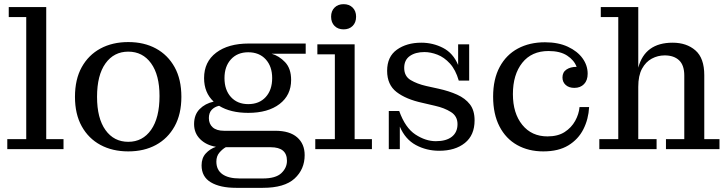

<svg xmlns="http://www.w3.org/2000/svg" viewBox="-20 -716 3493 922"><path d="M15 0V-48H106V-634H22V-682H202V-48H285V0Z M596 11Q520 11 462.5 -20Q405 -51 372.5 -109.5Q340 -168 340 -251Q340 -335 372.5 -393.5Q405 -452 462.5 -483Q520 -514 596 -514Q672 -514 729 -483Q786 -452 818.5 -393.5Q851 -335 851 -251Q851 -168 818.5 -109.5Q786 -51 729 -20Q672 11 596 11ZM596 -35Q665 -35 705.5 -92.5Q746 -150 746 -255Q746 -356 705.5 -412Q665 -468 596 -468Q527 -468 486.5 -411.5Q446 -355 446 -251Q446 -148 486.5 -91.5Q527 -35 596 -35Z M1114 186Q1037 186 992.5 159.5Q948 133 948 78Q948 43 968 21Q988 -1 1017 -11Q970 -19 941 -48Q912 -77 912 -120Q912 -165 938.5 -192Q965 -219 1006 -228Q960 -271 960 -341Q960 -419 1018 -463Q1076 -507 1175 -507H1448V-458H1284Q1320 -448 1349 -417.5Q1378 -387 1378 -332Q1378 -259 1322.5 -216.5Q1267 -174 1172 -174Q1087 -174 1032 -208Q1010 -203 996.5 -188.5Q983 -174 983 -149Q983 -121 1001.5 -104.5Q1020 -88 1056 -88H1302Q1371 -88 1407 -56.5Q1443 -25 1443 29Q1443 97 1394.5 141.5Q1346 186 1242 186ZM1172 -216Q1225 -216 1256 -250Q1287 -284 1287 -341Q1287 -397 1256 -431Q1225 -465 1172 -465Q1120 -465 1089 -431Q1058 -397 1058 -341Q1058 -284 1089 -250Q1120 -216 1172 -216ZM1131 141H1242Q1304 141 1331 115.5Q1358 90 1358 56Q1358 -9 1280 -9H1064Q1048 0 1033.5 17Q1019 34 1019 60Q1019 100 1048 120.5Q1077 141 1131 141Z M1630 -575Q1603 -575 1586.5 -591.5Q1570 -608 1570 -636Q1570 -663 1586.5 -679.5Q1603 -696 1630 -696Q1657 -696 1673.5 -679.5Q1690 -663 1690 -636Q1690 -608 1673.5 -591.5Q1657 -575 1630 -575ZM1494 0V-48H1588V-455H1504V-503H1683V-48H1766V0Z M1847 0V-183H1897Q1926 -102 1975 -70Q2024 -38 2073 -38Q2123 -38 2150 -59.5Q2177 -81 2177 -120Q2177 -158 2145.5 -178Q2114 -198 2069 -208L2009 -222Q1930 -239 1884.5 -274Q1839 -309 1839 -376Q1839 -444 1886 -477.5Q1933 -511 2003 -511Q2059 -511 2107.5 -486Q2156 -461 2180 -404V-503H2233V-329H2183Q2168 -381 2140.5 -411Q2113 -441 2080.5 -453.5Q2048 -466 2018 -466Q1975 -466 1948 -447Q1921 -428 1921 -390Q1921 -350 1952 -331.5Q1983 -313 2027 -303L2086 -290Q2136 -279 2175 -261.5Q2214 -244 2236.5 -215Q2259 -186 2259 -138Q2259 -67 2212.5 -29.5Q2166 8 2089 8Q2028 8 1977 -19.5Q1926 -47 1900 -108V0Z M2589 11Q2518 11 2463.5 -19.5Q2409 -50 2378.5 -109Q2348 -168 2348 -252Q2348 -336 2379.5 -394.5Q2411 -453 2467 -483Q2523 -513 2597 -513Q2661 -513 2707 -491.5Q2753 -470 2777.5 -436Q2802 -402 2802 -362Q2802 -330 2784.5 -312Q2767 -294 2738 -294Q2712 -294 2696.5 -308Q2681 -322 2681 -344Q2681 -369 2700 -382Q2719 -395 2749 -395Q2737 -427 2703.5 -449Q2670 -471 2614 -471Q2533 -471 2488 -414.5Q2443 -358 2443 -264Q2443 -172 2488 -116.5Q2533 -61 2609 -61Q2659 -61 2691.5 -82Q2724 -103 2742 -135.5Q2760 -168 2763 -202H2809Q2806 -144 2781.5 -95.5Q2757 -47 2709.5 -18Q2662 11 2589 11Z M2858 0V-48H2949V-634H2865V-682H3045V-391Q3077 -511 3210 -511Q3277 -511 3319.5 -474Q3362 -437 3362 -355V-48H3435V0H3178V-48H3266V-353Q3266 -403 3241 -426.5Q3216 -450 3172 -450Q3139 -450 3110 -434.5Q3081 -419 3063 -386Q3045 -353 3045 -299V-48H3133V0Z"/></svg>

Font: Montagu Slab 144pt
Style: Regular
Weight: 400
Designer: Florian Karsten
Foundry: Florian Karsten
Version: Version 1.000; ttfautohint (v1.8.3)